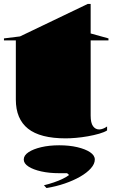

<svg xmlns="http://www.w3.org/2000/svg" viewBox="-20 -684 588 970"><path d="M312 15Q183 15 121.5 -34Q60 -83 60 -181V-480H0V-490L81 -500L423 -664H438V-515L528 -490V-480H438V-100Q438 -63 450 -46.5Q462 -30 481 -30Q490 -30 500.5 -34Q511 -38 521 -45V-25Q507 -16 481 -8.5Q455 -1 424 4.5Q393 10 363.5 12.5Q334 15 312 15ZM215 266 202 252Q227 246 252 237.5Q277 229 297.5 219Q318 209 329 200L319 191H279Q229 191 188.5 182Q148 173 124 157.5Q100 142 100 122Q100 101 124 85Q148 69 188.5 59.5Q229 50 279 50Q330 50 370.5 59.5Q411 69 435 85Q459 101 459 122Q459 144 439 166.5Q419 189 385 208.5Q351 228 307.5 243Q264 258 215 266Z"/></svg>

Font: Kalnia SemiExpanded
Style: Bold
Weight: 700
Width: 6
Designer: Frida Medrano
Foundry: Frida Medrano
Version: Version 1.105